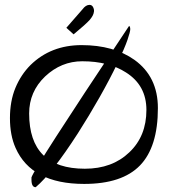

<svg xmlns="http://www.w3.org/2000/svg" viewBox="-20 -781 710 801"><path d="M44.9 -164.1Q21.5 -216.8 21.5 -288.1Q21.5 -359.4 44.4 -414.6Q67.4 -469.7 107.4 -509.8Q192.4 -592.8 320.3 -592.8Q454.1 -592.8 541 -531.2Q638.7 -460.9 638.7 -330.1Q638.7 -168 564 -90.8Q489.3 -13.7 331.1 -13.7Q111.3 -13.7 44.9 -164.1ZM101.6 -307.6Q101.6 -77.1 334 -77.1Q448.2 -77.1 519.5 -145.5Q590.8 -212.9 590.8 -322.3Q590.8 -424.8 505.9 -478.5Q433.6 -525.4 323.2 -525.4Q235.4 -525.4 168 -461.9Q101.6 -398.4 101.6 -307.6ZM128.9 0Q111.3 0 111.3 -31.2V-41Q126 -84 497.1 -640.6Q515.6 -668.9 518.6 -672.9Q523.4 -669.9 523.4 -659.2Q523.4 -648.4 511.7 -614.3Q500 -580.1 469.2 -515.6Q438.5 -451.2 395 -374.5Q351.6 -297.9 304.7 -224.6Q196.3 -56.6 128.9 0ZM324.2 -742.2Q337.9 -760.7 353.5 -760.7Q363.3 -760.7 368.2 -751.5Q373 -742.2 372.1 -733.4Q371.1 -724.6 367.2 -716.8Q363.3 -709 354.5 -698.2Q337.9 -679.7 287.1 -637.7L256.8 -665Z"/></svg>

Font: Architects Daughter
Style: Regular
Weight: 400
Designer: Kimberly Geswein
Foundry: Kimberly Geswein
Version: Version 1.003 2010